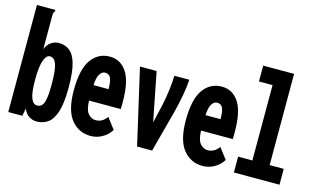

<svg xmlns="http://www.w3.org/2000/svg" viewBox="-83 -908 1915 1159"><g transform="rotate(15 875.0 -329.0)"><path d="M202 11Q177 11 155 -2.5Q133 -16 120 -48L111 0H23V-669H138V-660Q132 -654 130.5 -647Q129 -640 129 -623V-422Q142 -453 164.5 -467.5Q187 -482 211 -482Q250 -482 278.5 -460Q307 -438 322 -385Q337 -332 337 -238Q337 -139 319.5 -85Q302 -31 271.5 -10Q241 11 202 11ZM180 -83Q198 -83 209.5 -94.5Q221 -106 227 -137.5Q233 -169 233 -229Q233 -316 220.5 -353Q208 -390 179 -390Q157 -390 143 -351Q129 -312 129 -233Q129 -149 142.5 -116Q156 -83 180 -83Z M539 11Q465 11 418 -47Q371 -105 371 -229Q371 -362 414.5 -422Q458 -482 530 -482Q597 -482 636 -423.5Q675 -365 675 -236Q675 -225 675 -214Q675 -203 674 -193H476Q478 -134 498 -111.5Q518 -89 544 -89Q586 -88 614 -128L666 -60Q645 -27 611.5 -8Q578 11 539 11ZM478 -290H572Q572 -338 562 -359.5Q552 -381 527 -381Q507 -381 493.5 -358.5Q480 -336 478 -290Z M828 0 720 -471H824L884 -166L910 -278Q921 -329 927.5 -379.5Q934 -430 935 -471H1028Q1026 -427 1016 -373.5Q1006 -320 993 -267L922 0Z M1239 11Q1165 11 1118 -47Q1071 -105 1071 -229Q1071 -362 1114.5 -422Q1158 -482 1230 -482Q1297 -482 1336 -423.5Q1375 -365 1375 -236Q1375 -225 1375 -214Q1375 -203 1374 -193H1176Q1178 -134 1198 -111.5Q1218 -89 1244 -89Q1286 -88 1314 -128L1366 -60Q1345 -27 1311.5 -8Q1278 11 1239 11ZM1178 -290H1272Q1272 -338 1262 -359.5Q1252 -381 1227 -381Q1207 -381 1193.5 -358.5Q1180 -336 1178 -290Z M1433 0V-99H1522V-570H1437V-669H1630V-99H1718V0Z"/></g></svg>

Font: Inconsolata ExtraCondensed Black
Style: Regular
Weight: 900
Width: 2
Monospace: yes
Designer: Raph Levien, Cyreal, Brenton Simpson
Foundry: Raph Levien, Cyreal, Google
Version: Version 3.001; ttfautohint (v1.8.2.53-6de2)